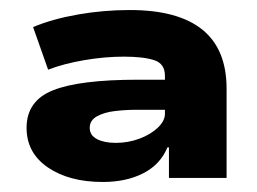

<svg xmlns="http://www.w3.org/2000/svg" viewBox="-20 -736 513 383"><path d="M185 -373Q118 -373 75.5 -402Q33 -431 33 -481Q33 -535 86 -556Q139 -577 255 -577H316V-517H252Q231 -517 209.5 -514.5Q188 -512 173.5 -504Q159 -496 159 -481Q159 -466 173.5 -458.5Q188 -451 211 -451Q236 -451 258.5 -459.5Q281 -468 295 -481.5Q309 -495 309 -509V-585Q309 -609 287.5 -616Q266 -623 227 -623Q189 -623 148 -616Q107 -609 76 -597L46 -682Q84 -698 135 -707Q186 -716 239 -716Q335 -716 383.5 -677Q432 -638 432 -559V-381H317V-442H314Q300 -408 266 -390.5Q232 -373 185 -373Z"/></svg>

Font: Nunito Sans 7pt Expanded Black
Style: Regular
Weight: 900
Width: 7
Designer: Vernon Adams
Foundry: Vernon Adams
Version: Version 3.101;gftools[0.9.27]